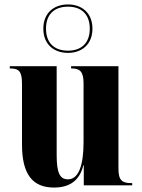

<svg xmlns="http://www.w3.org/2000/svg" viewBox="-20 -834 639 864"><path d="M286 -596C348 -596 396 -634 396 -705C396 -776 348 -814 286 -814C223 -814 175 -776 175 -705C175 -634 223 -596 286 -596ZM286 -606C226 -606 187 -639 187 -705C187 -771 226 -804 286 -804C345 -804 384 -771 384 -705C384 -639 345 -606 286 -606ZM223 10C296 10 339 -24 355 -90H357V0H575V-10H571C530 -10 513 -22 513 -75V-536H300V-526H302C339 -526 356 -513 356 -459V-194C356 -91 334 -27 286 -27C248 -27 235 -58 235 -138V-536H24V-526H26C66 -526 79 -512 79 -456V-183C79 -48 128 10 223 10Z"/></svg>

Font: Noto Serif Display Condensed ExtraBold
Style: Regular
Weight: 800
Width: 3
Designer: Monotype Design Team
Foundry: Monotype Imaging Inc.
Version: Version 2.009